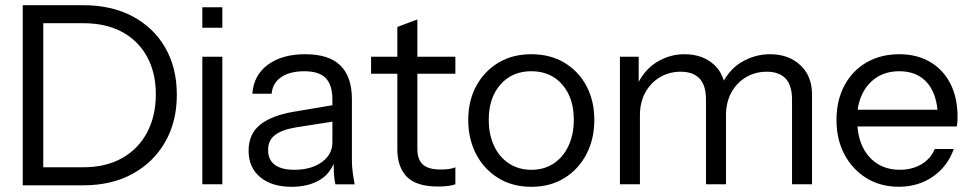

<svg xmlns="http://www.w3.org/2000/svg" viewBox="-20 -717 3765 743"><path d="M619.3 -532.8C589.2 -584.8 547.1 -625.2 492.9 -653.8C438.7 -682.5 375.2 -696.9 302.2 -696.9H68V0.1H303.2C375.5 0.1 438.6 -14.6 492.5 -44C546.3 -73.3 588.4 -114.3 618.8 -166.8C649.1 -219.4 664.3 -280.6 664.3 -350.3C664.3 -420 649.3 -480.8 619.3 -532.7ZM549.1 -204.3C526.5 -161.7 494.2 -128.6 452.3 -105C410.3 -81.5 360.3 -69.7 302.3 -69.7H147.4V-627.2H302.3C361 -627.2 411.1 -615.9 452.8 -593.3C494.4 -570.7 526.5 -538.8 549.1 -497.5C571.7 -456.1 583 -407.8 583 -352.3C583 -296.1 571.7 -246.7 549.1 -204.2Z M840.4 -3.9V-497.5H763V-3.9ZM840.4 -609.8V-688.9H763V-609.8Z M1344.7 -51.8C1342.7 -66.9 1341.8 -81.6 1341.8 -95.8V-333C1341.8 -391.1 1326.9 -434.6 1297.2 -463.7C1267.6 -492.6 1222.1 -507.2 1160.8 -507.2C1101.4 -507.2 1053.3 -493.6 1016.5 -466.5C979.8 -439.4 959.8 -401.9 956.5 -354.2H1031.1C1033.6 -381.9 1046.1 -403.4 1068.3 -418.6C1090.6 -433.7 1120.4 -441.3 1157.9 -441.3C1195.9 -441.3 1223.5 -432.4 1240.6 -414.7C1257.7 -396.9 1266.3 -369.4 1266.3 -331.9V-309.8L1116.2 -284.5C1059.5 -274.8 1016.2 -258 986.5 -234.2C956.8 -210.3 942 -176.7 942 -133.5C942 -90.3 957 -56.2 987 -31.4C1017 -6.5 1057.5 5.9 1108.5 5.9C1151.7 5.9 1188.4 -3.1 1218.4 -21.2C1243.4 -36.2 1259.9 -57.8 1271.3 -83.2C1271.4 -67.1 1271.8 -52.7 1272.6 -41.5C1273.5 -27.3 1275.3 -14.8 1277.9 -3.8H1352.4C1349.2 -20.6 1346.6 -36.5 1344.7 -51.7ZM1266.3 -166.5C1266.3 -134.9 1252.6 -109.2 1225.1 -89.5C1197.7 -69.8 1162.4 -60 1119.1 -60C1085.6 -60 1060.3 -66.5 1043.2 -79.4C1026.1 -92.3 1017.5 -111.3 1017.5 -136.5C1017.5 -162.3 1026.9 -182 1045.6 -195.5C1064.3 -209.1 1091.7 -218.8 1127.9 -224.5L1266.3 -246.2Z M1742.2 -431.7V-497.5H1595.1V-641.8L1517.6 -612.7V-497.5H1416V-431.7H1517.6V-140.4C1517.6 -93.2 1530.1 -57.4 1554.9 -32.4C1579.8 -7.6 1619.6 4.8 1674.5 4.8C1689.3 4.8 1702.7 3.9 1714.6 2.4C1726.6 0.9 1735.8 -1.3 1742.2 -3.9V-69.6C1736.4 -67.1 1728.8 -64.9 1719.5 -63.3C1710.1 -61.7 1699 -61 1686.1 -61C1653.8 -61 1630.6 -67.4 1616.4 -80.3C1602.2 -93.2 1595.1 -113.5 1595.1 -141.3V-431.7Z M2249.4 -384.3C2229 -422.4 2200.6 -452.4 2164.2 -474.3C2127.7 -496.2 2085 -507.2 2035.9 -507.2C1987.5 -507.2 1945.1 -496.2 1908.6 -474.3C1872.2 -452.4 1843.6 -422.3 1823 -384.3C1802.3 -346.1 1792 -302.2 1792 -252.6C1792 -203.6 1802.2 -159.6 1822.5 -120.4C1842.8 -81.5 1871.4 -50.7 1908.2 -28C1944.9 -5.3 1987.5 5.9 2035.9 5.9C2085 5.9 2127.7 -5.4 2164.2 -28C2200.6 -50.6 2229 -81.4 2249.4 -120.4C2269.7 -159.5 2279.9 -203.5 2279.9 -252.6C2279.9 -302.2 2269.7 -346.1 2249.4 -384.3ZM2180.1 -152.9C2166.6 -123.9 2147.6 -101.1 2123 -84.7C2098.5 -68.2 2069.5 -59.9 2035.9 -59.9C2003 -59.9 1974.1 -68.2 1949.3 -84.7C1924.4 -101.1 1905.2 -123.8 1891.7 -152.9C1878.1 -182.1 1871.4 -215.5 1871.4 -253.6C1871.4 -310.4 1886.5 -355.9 1916.9 -390.1C1947.2 -424.3 1986.9 -441.4 2035.9 -441.4C2085.6 -441.4 2125.5 -424.3 2155.5 -390.1C2185.5 -355.8 2200.5 -310.4 2200.5 -253.6C2200.5 -215.5 2193.7 -182 2180.1 -152.9Z M3076.9 -465.1C3046.6 -493.2 3007.5 -507.2 2959.8 -507.2C2919.8 -507.2 2882.3 -496.5 2847.5 -475.3C2818.7 -457.7 2797.6 -433.5 2781.1 -405.3C2773.9 -428.5 2762.2 -448.7 2744.9 -465.1C2715.2 -493.2 2676.5 -507.2 2628.7 -507.2C2589.4 -507.2 2552.9 -496.5 2519.4 -475.3C2489.9 -456.6 2468.1 -430.9 2451.6 -400.3V-497.5H2379V-3.9H2456.4V-271C2456.4 -304.6 2463.4 -334 2477.3 -359.1C2491.1 -384.3 2510 -404.1 2533.9 -418.2C2557.8 -432.3 2584.5 -439.5 2614.2 -439.5C2645.8 -439.5 2670 -430.8 2686.8 -413.4C2703.6 -395.9 2712 -368.5 2712 -331V-3.9H2789.4V-271C2789.4 -304.6 2796.4 -334 2810.2 -359.1C2824.1 -384.3 2843 -404.1 2866.9 -418.2C2890.7 -432.3 2917.5 -439.5 2947.2 -439.5C2978.8 -439.5 3003 -430.8 3019.8 -413.4C3036.6 -395.9 3045 -368.5 3045 -331V-3.9H3122.4V-351.4C3122.4 -399.1 3107.2 -437 3076.9 -465.1Z M3657.9 -393C3639.5 -429.1 3613.4 -457.2 3579.5 -477.2C3545.6 -497.1 3505.8 -507.2 3460 -507.2C3412.2 -507.2 3369.9 -496.5 3333.2 -475.3C3296.4 -454.1 3267.8 -424.1 3247.5 -385.7C3227.2 -347.3 3217 -303.1 3217 -252.7C3217 -202.4 3227.3 -157.9 3248 -119.1C3268.6 -80.5 3297 -49.9 3333.2 -27.7C3369.3 -5.4 3410.9 5.7 3458 5.7C3508.4 5.7 3552.4 -7.3 3590.1 -33.5C3627.9 -59.5 3654.8 -95.3 3671 -140.4H3597.4C3586.4 -114.6 3569 -94.8 3545.1 -80.9C3521.3 -66.9 3493.5 -60 3461.9 -60C3411.6 -60 3371.4 -77.7 3341.4 -112.8C3316.1 -142.4 3302.1 -181 3298.1 -227.5H3682.6C3683.9 -234.6 3684.7 -241 3685 -246.8C3685.3 -252.6 3685.5 -258.8 3685.5 -265.3C3685.5 -314.3 3676.3 -356.9 3657.9 -393.1ZM3299 -292.3C3304.4 -331.8 3318.5 -364.7 3341.4 -390.6C3371.4 -424.4 3410.9 -441.4 3460 -441.4C3507.7 -441.4 3544.7 -425.4 3570.8 -393.5C3591.4 -368.3 3603.5 -334.4 3607.9 -292.3Z"/></svg>

Font: Diatome
Style: Regular
Weight: 400
Designer: 15.100.17
Foundry: 15.100.17
Version: Version 1.008;Fontself Maker 3.5.8